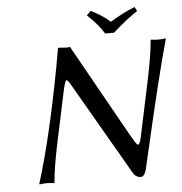

<svg xmlns="http://www.w3.org/2000/svg" viewBox="-56 -866 881 929"><g transform="rotate(-5 384.5 -401.0)"><path d="M479 -696.8Q451.7 -741.7 398.4 -792L418.5 -812Q473.1 -785.2 511.7 -751Q577.1 -791 631.8 -812L642.6 -792Q584.5 -753.4 522 -696.8ZM245.1 -645 247.6 -647.9Q252.4 -647.9 289.1 -645Q289.1 -645 303.7 -647L552.2 -203.1Q581.1 -151.9 587.4 -147.9Q595.2 -144 601.1 -161.1Q603.5 -168.5 606 -178.2L662.6 -444.8Q689.9 -573.7 695.3 -645L697.8 -647.9Q715.8 -645 731.9 -645Q749.5 -645 767.6 -647.9L769 -645Q723.1 -483.9 636.7 -107.4Q625.5 -59.6 616.7 -21Q607.4 9.3 590.8 9.8Q565.4 8.8 552.7 -14.2L297.9 -455.1Q279.3 -488.3 272.9 -488.3Q265.6 -486.3 255.4 -439L204.6 -200.2Q177.2 -71.3 171.9 0L169.4 2.9Q151.4 0 134.8 0Q117.2 0 99.1 2.9L98.1 0Q165.5 -215.3 229 -553.7Q238.3 -603.5 245.1 -645Z"/></g></svg>

Font: Linux Biolinum Slanted O
Style: Slanted
Weight: 400
Designer: Philipp H. Poll
Foundry: Philipp H. Poll
Version: Version 1.0.4